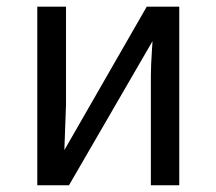

<svg xmlns="http://www.w3.org/2000/svg" viewBox="-20 -548 640 568"><path d="M175.3 -528.3V-239.3L170.4 -104L414.1 -528.3H510.3V0H426.3V-322.3Q426.3 -354 429.7 -402.8L431.2 -426.3L184.1 0H90.3V-528.3Z"/></svg>

Font: Liberation Mono
Style: Regular
Weight: 400
Monospace: yes
Designer: Steve Matteson
Foundry: Ascender Corporation
Version: Version 2.1.5